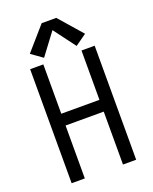

<svg xmlns="http://www.w3.org/2000/svg" viewBox="-175 -1068 925 1163"><g transform="rotate(-20 288.0 -486.5)"><path d="M80 0H165V-341H411V0H496V-735H411V-417H165V-735H80ZM183 -771 288 -911 393 -771 466 -823 335 -973H241L110 -823Z"/></g></svg>

Font: Iosevka Sparkle
Style: Regular
Weight: 400
Designer: Belleve Invis
Foundry: Belleve Invis
Version: Version 4.5.0; ttfautohint (v1.8.3)